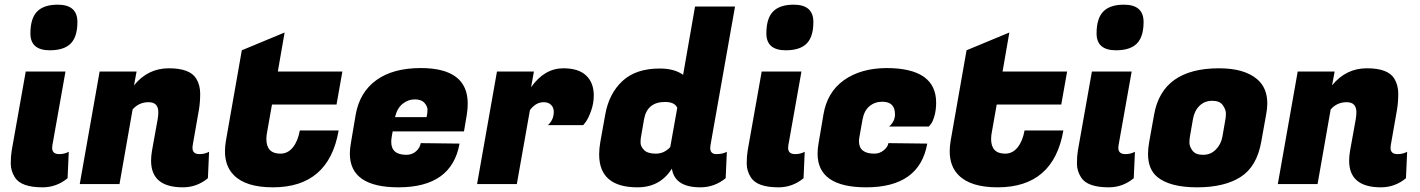

<svg xmlns="http://www.w3.org/2000/svg" viewBox="-20 -787 6074 821"><path d="M233 -128Q256 -128 274 -138L269 -25Q222 14 162 14Q71 14 44 -28Q26 -56 26 -87.5Q26 -119 30 -143L90 -481H260L204 -166Q203 -160 203 -155Q203 -128 233 -128ZM110 -644Q110 -708 138.5 -737.5Q167 -767 227 -767Q311 -767 311 -693Q311 -630 282.5 -601Q254 -572 193 -572Q110 -572 110 -644Z M657 -307Q657 -350 615.5 -350Q574 -350 547 -319L491 0H321L406 -481H564L553 -422Q612 -495 702 -495Q792 -495 819 -451Q836 -423 836 -387Q836 -351 831 -320L804 -166Q803 -160 803 -155Q803 -128 833 -128Q856 -128 874 -138L869 -25Q822 14 762 14Q626 14 626 -100Q626 -120 630 -143L654 -276Q657 -294 657 -307Z M1147 14Q1031 14 980 -38Q942 -76 942 -140Q942 -161 946 -185L1014 -572L1197 -648L1168 -481H1444L1419 -340H1143L1123 -227Q1119 -208 1119 -193Q1119 -130 1179 -130Q1211 -130 1232.5 -157Q1254 -184 1262 -229H1428Q1386 14 1147 14Z M1684 14Q1476 14 1476 -130Q1476 -150 1480 -173L1501 -297Q1518 -393 1589.5 -444.5Q1661 -496 1779 -496Q1980 -496 1980 -344Q1980 -322 1976 -296L1964 -225H1659L1655 -202Q1653 -190 1653 -180Q1653 -125 1718 -125Q1742 -125 1759 -140Q1776 -155 1779 -175L1945 -173Q1912 14 1684 14ZM1804 -286Q1808 -303 1808 -317.5Q1808 -332 1795 -347Q1782 -362 1753.5 -362Q1725 -362 1701.5 -343Q1678 -324 1669 -286Z M2519 -379Q2519 -345 2507.5 -313Q2496 -281 2485 -266L2474 -252H2323Q2348 -275 2348 -309Q2348 -327 2336.5 -338.5Q2325 -350 2305 -350Q2271 -350 2246 -316L2190 0H2020L2105 -481H2263L2251 -414Q2308 -495 2389 -495Q2454 -495 2486.5 -464Q2519 -433 2519 -379Z M3017 -154Q3017 -128 3043.5 -128Q3070 -128 3088 -138L3083 -25Q3035 14 2975 14Q2865 14 2853 -66Q2803 14 2706 14Q2542 14 2542 -127Q2542 -151 2547 -180L2568 -297Q2584 -387 2641.5 -440.5Q2699 -494 2801 -494Q2864 -494 2901 -467L2952 -759H3123L3018 -166Q3017 -160 3017 -154ZM2721 -202Q2719 -193 2719 -177Q2719 -161 2734 -145.5Q2749 -130 2784.5 -130Q2820 -130 2846 -158L2876 -326Q2865 -351 2824 -351Q2747 -351 2734 -277Z M3380 -128Q3403 -128 3421 -138L3416 -25Q3369 14 3309 14Q3218 14 3191 -28Q3173 -56 3173 -87.5Q3173 -119 3177 -143L3237 -481H3407L3351 -166Q3350 -160 3350 -155Q3350 -128 3380 -128ZM3257 -644Q3257 -708 3285.5 -737.5Q3314 -767 3374 -767Q3458 -767 3458 -693Q3458 -630 3429.5 -601Q3401 -572 3340 -572Q3257 -572 3257 -644Z M3684 14Q3476 14 3476 -130Q3476 -150 3480 -173L3501 -297Q3517 -393 3588.5 -444Q3660 -495 3770 -496Q3983 -496 3983 -348Q3983 -316 3975.5 -290.5Q3968 -265 3960 -256L3952 -246H3782Q3807 -268 3807 -298Q3807 -352 3753 -352Q3721 -352 3698 -333Q3675 -314 3668 -275L3655 -202Q3653 -192 3653 -183Q3653 -130 3719 -130Q3741 -130 3758.5 -144Q3776 -158 3779 -175L3945 -173Q3912 14 3684 14Z M4246 14Q4130 14 4079 -38Q4041 -76 4041 -140Q4041 -161 4045 -185L4113 -572L4296 -648L4267 -481H4543L4518 -340H4242L4222 -227Q4218 -208 4218 -193Q4218 -130 4278 -130Q4310 -130 4331.5 -157Q4353 -184 4361 -229H4527Q4485 14 4246 14Z M4792 -128Q4815 -128 4833 -138L4828 -25Q4781 14 4721 14Q4630 14 4603 -28Q4585 -56 4585 -87.5Q4585 -119 4589 -143L4649 -481H4819L4763 -166Q4762 -160 4762 -155Q4762 -128 4792 -128ZM4669 -644Q4669 -708 4697.5 -737.5Q4726 -767 4786 -767Q4870 -767 4870 -693Q4870 -630 4841.5 -601Q4813 -572 4752 -572Q4669 -572 4669 -644Z M5193 -495Q5301 -495 5356 -448Q5399 -411 5399 -345Q5399 -323 5394 -297L5373 -180Q5354 -74 5284.5 -30Q5215 14 5099 14Q4983 14 4929 -30Q4889 -63 4889 -129Q4889 -152 4894 -180L4915 -297Q4950 -495 5193 -495ZM5220 -277Q5222 -287 5222 -302.5Q5222 -318 5209 -337Q5196 -356 5163.5 -356Q5131 -356 5109 -334.5Q5087 -313 5081 -277L5068 -202Q5066 -192 5066 -176.5Q5066 -161 5079 -143Q5092 -125 5124.5 -125Q5157 -125 5179 -147.5Q5201 -170 5207 -202Z M5780 -307Q5780 -350 5738.5 -350Q5697 -350 5670 -319L5614 0H5444L5529 -481H5687L5676 -422Q5735 -495 5825 -495Q5915 -495 5942 -451Q5959 -423 5959 -387Q5959 -351 5954 -320L5927 -166Q5926 -160 5926 -155Q5926 -128 5956 -128Q5979 -128 5997 -138L5992 -25Q5945 14 5885 14Q5749 14 5749 -100Q5749 -120 5753 -143L5777 -276Q5780 -294 5780 -307Z"/></svg>

Font: Fugaz One
Style: Regular
Weight: 400
Designer: Daniel Hernandez
Foundry: Daniel Hernandez
Version: Version 1.002